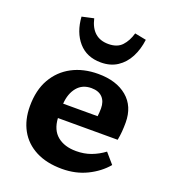

<svg xmlns="http://www.w3.org/2000/svg" viewBox="-148 -921 920 1042"><g transform="rotate(20 311.5 -400.0)"><path d="M330 14Q241 14 178.5 -18.5Q116 -51 83.5 -109.5Q51 -168 51 -247Q51 -340 88 -404.5Q125 -469 190 -503.5Q255 -538 341 -538Q446 -538 508 -486Q570 -434 570 -340Q570 -314 568 -288.5Q566 -263 561 -238H216Q220 -170 261 -136.5Q302 -103 369 -103Q416 -103 455 -117.5Q494 -132 529 -158L580 -99Q538 -49 473.5 -17.5Q409 14 330 14ZM216 -321H415Q418 -344 418 -367Q418 -407 396 -430Q374 -453 332 -453Q280 -453 250 -416.5Q220 -380 216 -321ZM331 -601Q249 -601 201.5 -655.5Q154 -710 148 -799L216 -814Q240 -709 335 -709Q386 -709 413 -738Q440 -767 453 -813L519 -800Q512 -743 488.5 -698Q465 -653 425.5 -627Q386 -601 331 -601Z"/></g></svg>

Font: Literata 7pt
Style: Bold
Weight: 700
Designer: Latin by Veronika Burian and Jose Scaglione. Greek by Irene Vlachou. Cyrillic by Vera Evstafieva.
Foundry: TypeTogether
Version: Version 3.002